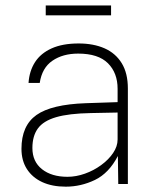

<svg xmlns="http://www.w3.org/2000/svg" viewBox="-20 -690 580 720"><path d="M226.5 10Q175.5 10 138.2 -7.2Q101 -24.5 80.8 -56.2Q60.5 -88 60.5 -132Q60.5 -219 116.8 -258.8Q173 -298.5 301.5 -303L421 -307V-357Q421 -416.5 384.8 -452.8Q348.5 -489 273 -489Q215.5 -489 176.5 -462.2Q137.5 -435.5 129 -379H87Q90 -423.5 111.2 -456.8Q132.5 -490 173.5 -508.5Q214.5 -527 275 -527Q330.5 -527 372 -508.8Q413.5 -490.5 436.5 -453Q459.5 -415.5 459.5 -358V0H423.5L422 -105Q388.5 -40.5 336 -15.2Q283.5 10 226.5 10ZM233 -27Q265.5 -27 298.5 -38.8Q331.5 -50.5 359.2 -70.8Q387 -91 404 -116Q421 -141 421 -167V-268L320.5 -266Q238 -264.5 190.2 -250.5Q142.5 -236.5 122 -208.2Q101.5 -180 101.5 -135Q101.5 -84 137.5 -55.5Q173.5 -27 233 -27ZM151.5 -632.5V-669.5H396.5V-632.5Z"/></svg>

Font: Public Sans Thin Thin
Style: Regular
Weight: 250
Version: Version 2.001